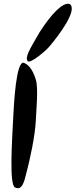

<svg xmlns="http://www.w3.org/2000/svg" viewBox="-20 -987 402 1023"><path d="M243 -739C293 -798 397 -935 351 -966C314 -976 254 -913 192 -817C137 -722 111 -681 128 -661C141 -646 223 -715 243 -739ZM108 -652C66 -668 54 -436 50 -352C44 -233 29 -7 59 11C98 33 110 -25 118 -55C140 -138 167 -262 171 -347C173 -400 185 -518 171 -562C160 -600 140 -639 108 -652Z"/></svg>

Font: Carybe
Style: Regular
Weight: 400
Designer: Genilson Lima Santos
Foundry: Genilson Lima Santos
Version: Version 1.010;PS 001.010;hotconv 1.0.70;makeotf.lib2.5.58329